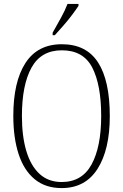

<svg xmlns="http://www.w3.org/2000/svg" viewBox="-20 -951 630 981"><path d="M295 10Q212 10 157 -35.5Q102 -81 75 -164Q48 -247 48 -359Q48 -533 110 -629Q172 -725 296 -725Q421 -725 481 -632Q541 -539 541 -358Q541 -187 478.5 -88.5Q416 10 295 10ZM295 -21Q399 -21 448 -111Q497 -201 497 -358Q497 -517 451.5 -605.5Q406 -694 296 -694Q190 -694 141 -605.5Q92 -517 92 -358Q92 -255 114.5 -179.5Q137 -104 182 -62.5Q227 -21 295 -21ZM249 -784Q271 -823 291.5 -860Q312 -897 325 -931H381V-921Q370 -904 349.5 -876.5Q329 -849 304.5 -821Q280 -793 260 -771H249Z"/></svg>

Font: Noto Serif Bengali Condensed ExtraLight
Style: Regular
Weight: 200
Width: 3
Designer: Juan Bruce, Universal Thirst, Indian Type Foundry and the Monotype Design Team.
Foundry: Monotype Imaging Inc.
Version: Version 2.003; ttfautohint (v1.8.4.7-5d5b)